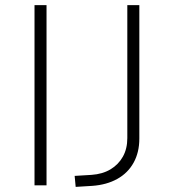

<svg xmlns="http://www.w3.org/2000/svg" viewBox="-20 -725 680 751"><path d="M115 0V-705H162V0ZM276 6 272 -37 338 -41Q381 -44 412 -62.5Q443 -81 460.5 -112Q478 -143 478 -185V-705H525V-183Q525 -129 502.5 -88.5Q480 -48 438.5 -25Q397 -2 341 2Z"/></svg>

Font: Nunito Sans 10pt SemiExpanded ExtraLight
Style: Regular
Weight: 250
Width: 6
Designer: Vernon Adams
Foundry: Vernon Adams
Version: Version 3.101;gftools[0.9.27]